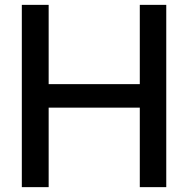

<svg xmlns="http://www.w3.org/2000/svg" viewBox="-20 -770 774 790"><path d="M664.1 -750V0H555.2V-327.1H180.2V0H69.8V-750H180.2V-423.8H555.2V-750Z"/></svg>

Font: Oakes Grotesk Medium
Style: Regular
Weight: 500
Designer: Samuel Oakes
Foundry: Samuel Oakes
Version: Version 1.000;PS 001.000;hotconv 1.0.88;makeotf.lib2.5.64775